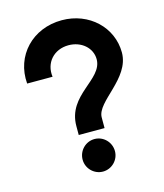

<svg xmlns="http://www.w3.org/2000/svg" viewBox="-114 -845 804 941"><g transform="rotate(-15 288.0 -374.5)"><path d="M223 -239V-194H354V-248C354 -329 532 -397 532 -530C532 -658 426 -759 288 -759C139 -759 32 -647 44 -503H173C163 -575 213 -632 288 -632C353 -632 404 -588 404 -530C404 -426 223 -398 223 -239ZM292 10C337 10 374 -27 374 -72C374 -118 337 -155 292 -155C247 -155 210 -118 210 -72C210 -27 247 10 292 10Z"/></g></svg>

Font: Oakes Bold
Style: Regular
Weight: 700
Designer: Samuel Oakes
Foundry: Samuel Oakes
Version: Version 1.003;PS 001.003;hotconv 1.0.88;makeotf.lib2.5.64775